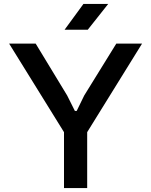

<svg xmlns="http://www.w3.org/2000/svg" viewBox="-20 -949 763 969"><path d="M303 0V-282L26 -729H160L319 -467L358 -389H367L405 -467L567 -729H697L420 -282V0ZM306 -799 401 -929H526L423 -799Z"/></svg>

Font: Hubot Sans Medium
Style: Regular
Weight: 500
Designer: Deni Anggara
Foundry: GitHub, Inc., Subsidiary of Microsoft Corporation
Version: Version 2.000